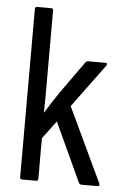

<svg xmlns="http://www.w3.org/2000/svg" viewBox="-51 -720 483 757"><g transform="rotate(5 191.0 -341.5)"><path d="M65 0Q57 0 57 -9V-674Q57 -683 65 -683H121Q129 -683 129 -674V-388Q129 -357 129 -329.5Q129 -302 128 -271H129Q143 -294 157 -315.5Q171 -337 187 -360L274 -482Q278 -487 283 -487H353Q358 -487 359 -483.5Q360 -480 357 -476L231 -305L370 -11Q372 -7 370.5 -3.5Q369 0 364 0H300Q294 0 290 -6L182 -240L129 -169V-9Q129 0 122 0Z"/></g></svg>

Font: Sofia Sans Condensed
Style: Regular
Weight: 400
Designer: Botio Nikoltchev, Ani Petrova
Foundry: lettersoup
Version: Version 4.100